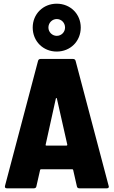

<svg xmlns="http://www.w3.org/2000/svg" viewBox="-20 -1019 615 1039"><path d="M287 -740C361 -740 417 -796 417 -870C417 -943 361 -999 287 -999C213 -999 157 -943 157 -870C157 -796 213 -740 287 -740ZM287 -916C312 -916 332 -896 332 -870C332 -845 312 -825 287 -825C263 -825 242 -845 242 -870C242 -896 263 -916 287 -916ZM409 0H558C565 0 569 -3 569 -9C569 -10 568 -11 568 -13L389 -690C387 -697 382 -700 375 -700H200C193 -700 188 -697 186 -690L7 -13C5 -4 9 0 17 0H164C171 0 176 -4 177 -11L197 -99C198 -102 199 -103 202 -103H371C374 -103 375 -102 376 -99L396 -11C397 -4 402 0 409 0ZM227 -236 282 -485C283 -490 287 -490 288 -485L344 -237C345 -233 342 -231 339 -231H232C229 -231 226 -232 227 -236Z"/></svg>

Font: Barlow Semi Condensed ExtraBold
Style: Regular
Weight: 800
Width: 4
Designer: Jeremy Tribby
Foundry: Tribby Type
Version: Version 1.422;hotconv 1.0.109;makeotfexe 2.5.65596